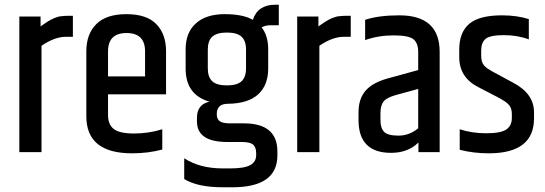

<svg xmlns="http://www.w3.org/2000/svg" viewBox="-20 -645 2310 814"><path d="M266 -578H289V-489H259Q212 -489 156 -451V0H62V-575H152V-533Q155 -535 163.5 -541Q172 -547 174.5 -548.5Q177 -550 184.5 -555Q192 -560 195 -561Q198 -562 204.5 -565.5Q211 -569 215 -570Q219 -571 225.5 -573.5Q232 -576 238 -576Q256 -578 266 -578Z M346 -152V-428Q346 -500 388 -542.5Q430 -585 516 -585Q602 -585 643 -542.5Q684 -500 684 -428V-245H438V-157Q438 -117 462.5 -98Q487 -79 548.5 -79Q610 -79 668 -97V-11Q608 5 540 5Q346 5 346 -152ZM438 -321H595V-427Q595 -505 516.5 -505Q438 -505 438 -427Z M1162 -538H1128Q1105 -538 1089 -529Q1117 -494 1117 -436V-354Q1117 -284 1074.5 -245Q1032 -206 946 -205Q899 -205 899 -161Q899 -140 911.5 -131Q924 -122 956 -122H1014Q1156 -122 1156 -3V14Q1156 149 965 149H926Q817 149 761 114V26Q827 69 924 69H956Q1016 69 1041 55Q1066 41 1066 13V4Q1066 -20 1053.5 -31.5Q1041 -43 1005 -43H944Q815 -43 815 -130V-146Q815 -202 868 -214Q767 -243 767 -354V-436Q767 -507 810.5 -546Q854 -585 932 -585Q1010 -585 1052 -561Q1073 -625 1147 -625H1162ZM1023 -355V-435Q1023 -472 1004 -489.5Q985 -507 942 -507Q899 -507 880 -489.5Q861 -472 861 -435V-355Q861 -318 880 -300.5Q899 -283 942 -283Q985 -283 1004 -300.5Q1023 -318 1023 -355Z M1444 -578H1467V-489H1437Q1390 -489 1334 -451V0H1240V-575H1330V-533Q1333 -535 1341.5 -541Q1350 -547 1352.5 -548.5Q1355 -550 1362.5 -555Q1370 -560 1373 -561Q1376 -562 1382.5 -565.5Q1389 -569 1393 -570Q1397 -571 1403.5 -573.5Q1410 -576 1416 -576Q1434 -578 1444 -578Z M1593 -165V-135Q1593 -102 1608.5 -86Q1624 -70 1669.5 -70Q1715 -70 1753 -101V-268L1658 -242Q1619 -231 1606 -214.5Q1593 -198 1593 -165ZM1528 -561Q1585 -580 1673 -580Q1844 -580 1844 -425V0H1754V-41Q1710 3 1638 3Q1500 3 1500 -136V-169Q1500 -225 1529 -259.5Q1558 -294 1622 -312L1753 -348V-425Q1753 -462 1733 -478.5Q1713 -495 1648.5 -495Q1584 -495 1528 -475Z M1927 -435Q1927 -508 1969.5 -544Q2012 -580 2108 -580Q2172 -580 2222 -564V-478Q2174 -496 2116 -496Q2058 -496 2039 -480.5Q2020 -465 2020 -430V-410Q2020 -383 2031 -369Q2042 -355 2073 -339L2158 -293Q2244 -247 2244 -169V-143Q2244 5 2052 5Q1987 5 1929 -10V-97Q1980 -80 2041.5 -80Q2103 -80 2126.5 -96Q2150 -112 2150 -145V-162Q2150 -186 2137.5 -200.5Q2125 -215 2088 -234L2007 -276Q1927 -317 1927 -403Z"/></svg>

Font: Khand Medium
Style: Regular
Weight: 500
Designer: Devanagari: Sanchit Sawaria, Jyotish Sonowal; Latin: Satya Rajpurohit
Foundry: Indian Type Foundry
Version: Version 1.100;PS 1.0;hotconv 1.0.78;makeotf.lib2.5.61930; tt